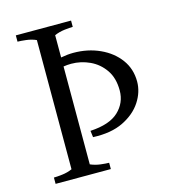

<svg xmlns="http://www.w3.org/2000/svg" viewBox="-106 -795 796 883"><g transform="rotate(-15 292.0 -353.5)"><path d="M272 -163 268 -194Q360 -199 403 -239.5Q446 -280 446 -339Q446 -398 419 -437Q392 -476 350 -495.5Q308 -515 262 -515Q243 -515 225 -512V-46Q248 -36 273.5 -33Q299 -30 313 -30V0H50V-30Q64 -30 90 -33Q116 -36 138 -46V-661Q116 -671 90 -674Q64 -677 50 -677V-707H313V-677Q299 -677 273.5 -674Q248 -671 225 -661V-555Q257 -561 284 -561Q353 -561 410 -535Q467 -509 500.5 -463.5Q534 -418 534 -358Q534 -308 504 -262Q474 -216 416 -187.5Q358 -159 272 -163Z"/></g></svg>

Font: Joan
Style: Regular
Weight: 400
Designer: Paolo Biagini
Version: Version 1.001; ttfautohint (v1.8.4.7-5d5b);gftools[0.9.30]